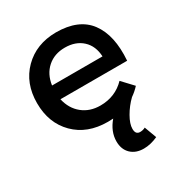

<svg xmlns="http://www.w3.org/2000/svg" viewBox="-177 -660 941 1002"><g transform="rotate(-30 294.0 -158.5)"><path d="M304 -536Q441 -536 502.5 -453.5Q564 -371 553 -222H151Q165 -160 209 -124.5Q253 -89 316 -89Q406 -89 466 -151L527 -86Q506 -63 480 -45Q446 -12 422.5 29Q399 70 399 100Q399 134 426 134Q444 134 458 126L485 199Q441 219 400 219Q352 219 323 191Q294 163 294 115Q294 56 339 3Q328 4 307 4Q184 4 109.5 -70.5Q35 -145 35 -265Q35 -385 110 -460Q185 -535 304 -536ZM149 -306H453Q450 -370 410 -407Q370 -444 305 -444Q242 -444 200 -407Q158 -370 149 -306Z"/></g></svg>

Font: Montserrat-Arabic
Style: Regular
Weight: 400
Designer: Mohamed Gaber
Foundry: Kief Type Foundry
Version: Version 5.008;PS 005.008;hotconv 1.0.88;makeotf.lib2.5.64775